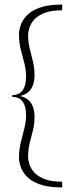

<svg xmlns="http://www.w3.org/2000/svg" viewBox="-20 -685 348 840"><path d="M252 135Q190 135 152.5 121Q115 107 96 86Q77 65 70 43.5Q63 22 63 7Q63 -30 71 -62Q79 -94 86.5 -123.5Q94 -153 94 -182Q94 -220 79 -240.5Q64 -261 34 -261V-269Q64 -269 79 -290Q94 -311 94 -348Q94 -380 86.5 -408.5Q79 -437 71 -467.5Q63 -498 63 -537Q63 -552 70 -573.5Q77 -595 96 -616Q115 -637 152.5 -651Q190 -665 252 -665V-640Q205 -640 175.5 -628.5Q146 -617 130.5 -600Q115 -583 109 -564.5Q103 -546 103 -531Q103 -501 110 -473Q117 -445 124 -416.5Q131 -388 131 -356Q131 -280 69 -265Q131 -250 131 -174Q131 -142 124 -114.5Q117 -87 110 -59.5Q103 -32 103 1Q103 16 109 34.5Q115 53 130.5 70Q146 87 175.5 98.5Q205 110 252 110Z"/></svg>

Font: Smooch Sans Light
Style: Regular
Weight: 300
Designer: Robert E. Leuschke
Foundry: Robert E. Leuschke
Version: Version 1.010; ttfautohint (v1.8.3)